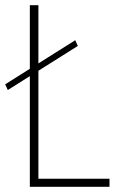

<svg xmlns="http://www.w3.org/2000/svg" viewBox="-35 -720 452 740"><path d="M-5 -373 265 -543 255 -565 -15 -395ZM80 -700V0H387V-31H113V-700Z"/></svg>

Font: Jost ExtraLight
Style: Regular
Weight: 250
Version: Version 3.710